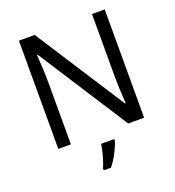

<svg xmlns="http://www.w3.org/2000/svg" viewBox="-163 -841 1085 1190"><g transform="rotate(-20 380.0 -246.5)"><path d="M663 0V-714H579V-311C579 -246 584 -155 586 -123H582L201 -714H97V0H180V-399C180 -472 175 -546 172 -593H176L558 0ZM444 70V61H357C352 104 331 176 316 209V221H364C400 178 435 106 444 70Z"/></g></svg>

Font: Noto Sans Hebrew Droid
Style: Bold
Weight: 700
Designer: Monotype Design Team
Foundry: Monotype Imaging Inc.
Version: Version 1.100